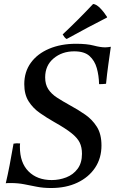

<svg xmlns="http://www.w3.org/2000/svg" viewBox="-20 -931 582 965"><path d="M537 -696Q531 -653 524.5 -607Q518 -561 513 -510Q504 -509 495.5 -508.5Q487 -508 478 -508Q477 -551 466.5 -588.5Q456 -626 430 -649.5Q404 -673 353 -673Q292 -673 249.5 -637.5Q207 -602 207 -542Q207 -507 222.5 -483Q238 -459 266.5 -440.5Q295 -422 333 -401Q372 -380 408 -355Q444 -330 467 -293.5Q490 -257 490 -200Q490 -136 458 -88Q426 -40 369 -13Q312 14 237 14Q197 14 164.5 7.5Q132 1 101 -5Q70 -11 34 -11Q27 -11 20.5 -11Q14 -11 9 -10Q19 -52 28.5 -101.5Q38 -151 48 -209Q63 -212 81 -210Q80 -203 80 -199Q80 -195 80 -193Q80 -113 123.5 -69.5Q167 -26 240 -26Q278 -26 313 -39.5Q348 -53 370 -82.5Q392 -112 392 -158Q392 -191 380.5 -214.5Q369 -238 339 -262Q309 -286 252 -318Q215 -339 180.5 -363Q146 -387 124 -421.5Q102 -456 102 -508Q102 -570 135 -615.5Q168 -661 227 -686Q286 -711 362 -711Q417 -711 451 -702Q485 -693 509 -693Q515 -693 523.5 -694Q532 -695 537 -696ZM518 -846V-843Q473 -820 420 -792Q367 -764 315 -735Q308 -739 304 -744.5Q300 -750 295 -758Q375 -833 448 -911Q464 -910 483.5 -890Q503 -870 518 -846Z"/></svg>

Font: Castoro
Style: Italic
Weight: 400
Italic angle: -11°
Designer: John Hudson with Paul Hanslow, assisted by Kaja Sojewska.
Foundry: Tiro Typeworks Ltd.
Version: Version 2.04